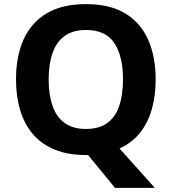

<svg xmlns="http://www.w3.org/2000/svg" viewBox="-20 -745 836 935"><path d="M738 -358Q738 -278 719 -212Q700 -146 661 -97.5Q622 -49 562 -22L734 170H540L409 10Q406 10 403.5 10Q401 10 398 10Q311 10 246.5 -16.5Q182 -43 140.5 -91.5Q99 -140 78.5 -208Q58 -276 58 -359Q58 -470 94.5 -552Q131 -634 206.5 -679.5Q282 -725 399 -725Q515 -725 590 -679.5Q665 -634 701.5 -551.5Q738 -469 738 -358ZM217 -358Q217 -283 236 -229Q255 -175 295 -146Q335 -117 398 -117Q463 -117 502.5 -146Q542 -175 560.5 -229Q579 -283 579 -358Q579 -471 537 -535Q495 -599 399 -599Q335 -599 295 -570Q255 -541 236 -487Q217 -433 217 -358Z"/></svg>

Font: Noto Sans Myanmar
Style: Regular
Weight: 400
Designer: Monotype Design Team
Foundry: Monotype Imaging Inc.
Version: Version 2.107